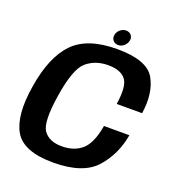

<svg xmlns="http://www.w3.org/2000/svg" viewBox="-142 -904 939 1022"><g transform="rotate(20 328.0 -393.0)"><path d="M272.5 4Q440.5 4 512.8 -76.2Q585 -156.5 605 -271.5H461Q443.5 -169.5 399.8 -131.2Q356 -93 286 -93Q214.5 -93 182.8 -137.2Q151 -181.5 176 -339Q201 -500 250.8 -541.8Q300.5 -583.5 372.5 -583.5Q442.5 -583.5 471.8 -547.2Q501 -511 484.5 -405H628.5Q646.5 -525 601.8 -602.8Q557 -680.5 388.5 -680.5Q220 -680.5 140 -597.5Q60 -514.5 32 -339Q4 -167 54 -81.5Q104 4 272.5 4ZM384 -702Q402 -702 416.8 -715Q431.5 -728 435 -746Q438.5 -764 427.8 -776.8Q417 -789.5 399 -789.5Q380.5 -789.5 365.5 -776.8Q350.5 -764 347.5 -746Q344 -728 354.8 -715Q365.5 -702 384 -702Z"/></g></svg>

Font: Anybody UltraCondensed Thin SemiBold
Style: Italic
Weight: 600
Italic angle: -10°
Version: Version 1.111